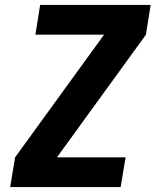

<svg xmlns="http://www.w3.org/2000/svg" viewBox="-20 -755 640 775"><path d="M21 0 41 -120 400 -615H123L142 -735H588L569 -615L210 -120H487L467 0Z"/></svg>

Font: Iosevka SS04 Heavy Extended
Style: Italic
Weight: 900
Width: 7
Italic angle: -9°
Monospace: yes
Designer: Belleve Invis
Foundry: Belleve Invis
Version: Version 19.0.0; ttfautohint (v1.8.4)